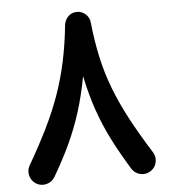

<svg xmlns="http://www.w3.org/2000/svg" viewBox="-51 -675 701 783"><g transform="rotate(-5 300.0 -283.0)"><path d="M534.7 45.4Q515.1 57.6 492.7 52.5Q470.2 47.4 458 27.8Q417.5 -37.6 386.7 -98.1Q356 -158.7 333.5 -223.1Q311 -287.6 294.9 -365.2Q280.3 -286.1 259.5 -220.5Q238.8 -154.8 210.2 -93.5Q181.6 -32.2 142.6 34.2Q131.3 53.7 109.1 59.8Q86.9 65.9 66.9 54.7Q47.4 43.5 41 21.2Q34.7 -1 45.9 -21Q90.3 -97.7 123.3 -164.6Q156.2 -231.4 179.2 -296.4Q202.1 -361.3 217 -430.4Q231.9 -499.5 240.2 -580.6Q242.7 -599.1 256.3 -613.5Q270 -627.9 291.5 -628.4Q311.5 -628.9 327.4 -615.2Q343.3 -601.6 345.2 -580.6Q353.5 -502 368.4 -434.8Q383.3 -367.7 407.7 -304.7Q432.1 -241.7 467.5 -175.3Q502.9 -108.9 551.8 -31.2Q564 -11.7 559.1 10.7Q554.2 33.2 534.7 45.4Z"/></g></svg>

Font: Mikhak-FD SemiBold
Style: Regular
Weight: 600
Designer: Amin Abedi
Version: Version 3.2